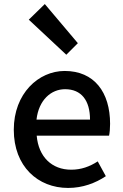

<svg xmlns="http://www.w3.org/2000/svg" viewBox="-20 -914 605 947"><path d="M316 13C388 13 451 -11 502 -45L462 -118C422 -92 380 -77 331 -77C236 -77 170 -140 161 -245H518C521 -258 523 -281 523 -303C523 -459 445 -564 299 -564C170 -564 48 -453 48 -274C48 -93 167 13 316 13ZM160 -324C171 -421 232 -474 301 -474C381 -474 424 -419 424 -324ZM307 -644 364 -701 201 -894 122 -817Z"/></svg>

Font: Noto Sans Japanese Medium
Style: Regular
Weight: 500
Designer: Ryoko NISHIZUKA (kana & ideographs); Paul D. Hunt (Latin, Greek & Cyrillic); Wenlong ZHANG (bopomofo); Sandoll Communica
Foundry: Adobe Systems Incorporated
Version: Version 1.000;PS 1;hotconv 1.0.78;makeotf.lib2.5.61930